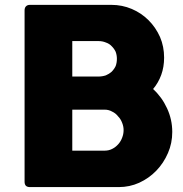

<svg xmlns="http://www.w3.org/2000/svg" viewBox="-20 -762 745 782"><path d="M80.1 -719.7Q80.1 -730.5 85.9 -736.3Q91.8 -742.2 101.6 -742.2Q212.9 -742.2 433.6 -742.2Q477.5 -742.2 516.6 -725.6Q555.7 -709 585 -679.7Q614.3 -650.4 631.8 -611.3Q648.4 -572.3 648.4 -527.3Q648.4 -489.3 636.7 -457Q625 -424.8 603.5 -399.4Q639.6 -366.2 660.2 -321.3Q681.6 -275.4 681.6 -224.6Q681.6 -178.7 664.1 -138.7Q646.5 -97.7 616.2 -66.4Q586.9 -36.1 546.9 -17.6Q507.8 0 463.9 0Q342.8 0 101.6 0Q91.8 0 85.9 -4.9Q80.1 -10.7 80.1 -21.5Q80.1 -253.9 80.1 -719.7ZM483.4 -232.4Q483.4 -247.1 477.5 -261.7Q471.7 -277.3 460.9 -288.1Q451.2 -300.8 436.5 -307.6Q422.9 -315.4 406.2 -315.4Q362.3 -315.4 274.4 -315.4Q274.4 -273.4 274.4 -148.4Q306.6 -148.4 406.2 -148.4Q422.9 -148.4 436.5 -155.3Q450.2 -162.1 460.9 -173.8Q471.7 -185.5 477.5 -201.2Q483.4 -215.8 483.4 -232.4ZM456.1 -522.5Q456.1 -537.1 451.2 -550.8Q445.3 -563.5 435.5 -573.2Q425.8 -584 411.1 -588.9Q397.5 -594.7 380.9 -594.7Q345.7 -594.7 274.4 -594.7Q274.4 -558.6 274.4 -450.2Q300.8 -450.2 379.9 -450.2Q396.5 -450.2 411.1 -455.1Q424.8 -460.9 434.6 -469.7Q445.3 -480.5 451.2 -493.2Q456.1 -506.8 456.1 -522.5Z"/></svg>

Font: Cocogoose
Style: Regular
Weight: 400
Designer: Cosimo Lorenzo Pancini
Version: Version 1.000